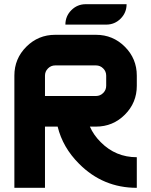

<svg xmlns="http://www.w3.org/2000/svg" viewBox="-20 -899 724 919"><path d="M195.3 -293V0H48.8V-537.1Q48.8 -618.2 106 -675.3Q163.1 -732.4 244.1 -732.4H439.5Q520.5 -732.4 577.6 -675.3Q634.8 -618.2 634.8 -537.1V-488.3Q634.8 -407.2 577.6 -350.1Q520.5 -293 439.5 -293H410.2Q428.2 -252 462.4 -218.3Q533.7 -146.5 634.8 -146.5V0Q473.1 0 358.9 -114.7Q280.3 -192.9 255.9 -293ZM195.3 -439.5H439.5Q459.5 -439.5 473.9 -453.9Q488.3 -468.3 488.3 -488.3V-537.1Q488.3 -557.1 473.9 -571.5Q459.5 -585.9 439.5 -585.9H244.1Q224.1 -585.9 209.7 -571.5Q195.3 -557.1 195.3 -537.1ZM488.3 -781.2H293Q293 -821.8 321.5 -850.3Q350.1 -878.9 390.6 -878.9H585.9Q585.9 -838.4 557.4 -809.8Q528.8 -781.2 488.3 -781.2Z"/></svg>

Font: Audex
Style: Regular
Weight: 400
Designer: GGBotNet
Foundry: GGBotNet
Version: 1.00